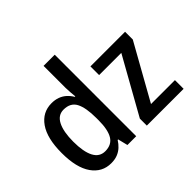

<svg xmlns="http://www.w3.org/2000/svg" viewBox="-163 -1008 1266 1266"><g transform="rotate(-45 470.0 -375.0)"><path d="M228 10Q144 10 94 -61Q44 -132 44 -269Q44 -406 94 -477.5Q144 -549 229 -549Q261 -549 287 -539.5Q313 -530 333 -512Q353 -494 367 -470H372Q370 -488 368 -512Q366 -536 366 -555V-760H470V0H388L371 -69H366Q352 -46 332.5 -28Q313 -10 287.5 0Q262 10 228 10ZM256 -74Q316 -74 342.5 -118Q369 -162 369 -250V-271Q369 -367 344 -415Q319 -463 255 -463Q203 -463 177 -411.5Q151 -360 151 -268Q151 -174 177 -124Q203 -74 256 -74ZM912 0H569V-65L789 -458H582V-539H905V-467L689 -81H912Z"/></g></svg>

Font: Noto Sans Display SemiCondensed Medium
Style: Regular
Weight: 500
Width: 4
Designer: Monotype Design Team
Foundry: Monotype Imaging Inc.
Version: Version 2.003